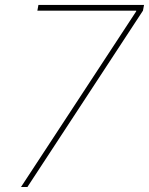

<svg xmlns="http://www.w3.org/2000/svg" viewBox="-20 -747 595 767"><path d="M63.9 0 524.1 -701.7V-704.5H129.3L133.5 -727.3H555.4L551.1 -704.5L89.5 0Z"/></svg>

Font: Inter Thin  BETA
Style: Italic
Weight: 100
Italic angle: -9.39999°
Designer: Rasmus Andersson
Foundry: rsms
Version: Version 3.011;git-f93a4a705